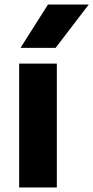

<svg xmlns="http://www.w3.org/2000/svg" viewBox="-20 -828 412 848"><path d="M64.5 0V-547H231V0ZM70.5 -616.5 192 -808H372L225.5 -616.5Z"/></svg>

Font: Encode Sans SmExp
Style: Bold
Weight: 700
Width: 6
Designer: Multiple Designers
Foundry: Impallari Type
Version: Version 3.002; ttfautohint (v1.8.3) -l 8 -r 50 -G 200 -x 14 